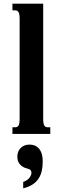

<svg xmlns="http://www.w3.org/2000/svg" viewBox="-20 -736 345 1055"><path d="M48.3 -715.8H217.3V-85Q217.3 -69.8 218.8 -60.5Q220.2 -51.3 223.6 -45.9Q227.1 -40.5 231.7 -38.6Q236.3 -36.6 243.2 -36.6H256.3V0H48.3V-36.6H62Q68.4 -36.6 73.2 -38.6Q78.1 -40.5 81.5 -45.9Q85 -51.3 86.4 -60.5Q87.9 -69.8 87.9 -85V-630.9Q87.9 -646 86.4 -655.3Q85 -664.6 81.5 -669.9Q78.1 -675.3 73.2 -677.2Q68.4 -679.2 62 -679.2H48.3ZM214.8 149.9Q214.8 177.7 209.7 201.7Q204.6 225.6 192.4 244.6Q180.2 263.7 159.4 277.3Q138.7 291 107.4 298.8V263.7Q131.8 254.9 142.3 240.2Q152.8 225.6 152.8 213.4Q152.8 206.5 148.7 200Q144.5 193.4 127.9 189.5Q105 184.1 90.1 167.7Q75.2 151.4 75.2 125Q75.2 95.7 93.8 77.1Q112.3 58.6 141.6 58.6Q161.6 58.6 175.5 65.9Q189.5 73.2 198.2 85.7Q207 98.1 210.9 114.7Q214.8 131.3 214.8 149.9Z"/></svg>

Font: Arian AMU Serif
Style: Bold
Weight: 700
Designer: Ruben Hakobyan (Tarumian)
Foundry: Ruben Hakobyan (Tarumian)
Version: Version 1.002